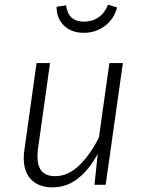

<svg xmlns="http://www.w3.org/2000/svg" viewBox="-20 -794 617 825"><path d="M82 -115Q82 -132 85 -151L137 -523H195L143 -153Q141 -141 141 -121Q141 -37 217 -37Q272 -37 319.5 -82.5Q367 -128 405 -203L450 -523H508L434 0H386L400 -133Q364 -66 315.5 -27.5Q267 11 206 11Q147 11 114.5 -22Q82 -55 82 -115ZM223 -765 264 -771Q269 -735 288 -718Q307 -701 341 -701Q377 -701 404 -720Q431 -739 444 -774L483 -762Q470 -712 430.5 -682.5Q391 -653 340 -653Q287 -653 255 -684Q223 -715 223 -765Z"/></svg>

Font: Fira Sans Light
Style: Italic
Weight: 300
Italic angle: -8°
Designer: bBox Type GmbH & Carrois Corporate GbR & Edenspiekermann AG
Foundry: bBox Type GmbH & Carrois Corporate GbR & Edenspiekermann AG
Version: Version 4.301